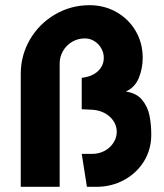

<svg xmlns="http://www.w3.org/2000/svg" viewBox="-20 -720 633 740"><path d="M60 -435Q60 -507 95.5 -567.8Q131 -628.5 192 -664.2Q253 -700 325 -700Q382 -700 428.8 -673.5Q475.5 -647 502.8 -600.8Q530 -554.5 530 -497Q530 -456.5 515.2 -420Q500.5 -383.5 465 -367Q506 -361.5 527.8 -335Q549.5 -308.5 556.2 -274.5Q563 -240.5 563 -201Q563 -144 534.8 -98.2Q506.5 -52.5 458 -26.2Q409.5 0 352 0H315L295 -127H336Q361.5 -127 383 -138.5Q404.5 -150 417.2 -169.8Q430 -189.5 430 -212Q430 -234.5 417.5 -253.5Q405 -272.5 383.5 -284Q362 -295.5 336 -297L295 -299V-420L307 -422Q327.5 -425.5 344 -435.5Q360.5 -445.5 370.2 -461.2Q380 -477 380 -497Q380 -517 370 -534.2Q360 -551.5 343.2 -561.8Q326.5 -572 307 -572Q280.5 -572 258.2 -559Q236 -546 223 -523.8Q210 -501.5 210 -475V0H60Z"/></svg>

Font: Urbanist
Style: Regular
Weight: 400
Designer: Corey Hu
Foundry: Corey Hu
Version: Version 1.2; befe77262ef67d88f1d94aa3d2e49ef1327b4483